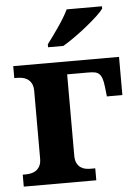

<svg xmlns="http://www.w3.org/2000/svg" viewBox="-54 -808 616 851"><g transform="rotate(-5 254.0 -383.0)"><path d="M252 -118.2Q252 -96.7 258.5 -84Q265.1 -71.3 274.9 -64.5Q284.7 -57.6 296.1 -55.4Q307.6 -53.2 317.9 -53.2H339.8V0H17.1V-53.2H28.8Q40 -53.2 52.5 -55.4Q64.9 -57.6 75.4 -64.5Q85.9 -71.3 93 -84Q100.1 -96.7 100.1 -118.2V-418Q100.1 -439.5 93 -452.1Q85.9 -464.8 75.4 -471.7Q64.9 -478.5 52.5 -480.7Q40 -482.9 28.8 -482.9H17.1V-536.1H487.8V-366.2H418.9L414.1 -409.2Q411.6 -432.6 406.7 -446.5Q401.9 -460.4 393.8 -467.8Q385.7 -475.1 373.5 -477.1Q361.3 -479 344.2 -479H252ZM178.2 -619.1Q189 -633.3 202.4 -651.9Q215.8 -670.4 229.5 -690.2Q243.2 -710 255.1 -729.7Q267.1 -749.5 274.9 -766.1H432.1V-755.9Q422.9 -742.7 401.4 -722.9Q379.9 -703.1 353.3 -681.6Q326.7 -660.2 298.1 -639.9Q269.5 -619.6 246.1 -606H178.2Z"/></g></svg>

Font: Droid Serif
Style: Bold
Weight: 700
Designer: Monotype Design team
Foundry: Monotype Imaging Inc.
Version: Version 1.03